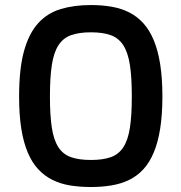

<svg xmlns="http://www.w3.org/2000/svg" viewBox="-20 -731 724 766"><path d="M342.8 15.1Q297.9 15.1 259.3 8.8Q220.7 2.4 189 -13.4Q157.2 -29.3 132.6 -55.7Q107.9 -82 90.8 -122.3Q73.7 -162.6 64.9 -217.8Q56.2 -272.9 56.2 -346.2Q56.2 -456.1 75.7 -526.9Q95.2 -597.7 132.3 -638.4Q169.4 -679.2 222.7 -695.1Q275.9 -710.9 342.8 -710.9Q387.2 -710.9 425.8 -704.1Q464.4 -697.3 496.1 -681.2Q527.8 -665 552.2 -637.9Q576.7 -610.8 593.5 -570.3Q610.4 -529.8 619.1 -474.4Q627.9 -418.9 627.9 -346.2Q627.9 -273.4 619.1 -218.3Q610.4 -163.1 593.5 -122.8Q576.7 -82.5 552.2 -55.9Q527.8 -29.3 496.1 -13.7Q464.4 2 425.8 8.5Q387.2 15.1 342.8 15.1ZM342.8 -92.8Q390.6 -92.8 422.1 -104Q453.6 -115.2 472.2 -143.8Q490.7 -172.4 498.3 -221.4Q505.9 -270.5 505.9 -346.2Q505.9 -422.4 498.3 -471.7Q490.7 -521 472.2 -550Q453.6 -579.1 422.1 -590.6Q390.6 -602.1 342.8 -602.1Q294.9 -602.1 263.2 -590.6Q231.4 -579.1 212.9 -550Q194.3 -521 186.8 -471.7Q179.2 -422.4 179.2 -346.2Q179.2 -270.5 186.8 -221.4Q194.3 -172.4 212.9 -143.8Q231.4 -115.2 263.2 -104Q294.9 -92.8 342.8 -92.8Z"/></svg>

Font: Doppio One
Style: Regular
Weight: 400
Designer: Szymon Celej
Foundry: Szymon Celej
Version: Version 1.002